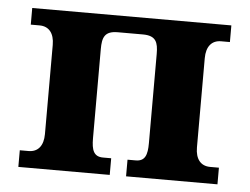

<svg xmlns="http://www.w3.org/2000/svg" viewBox="-42 -558 793 609"><g transform="rotate(5 354.0 -253.0)"><path d="M265 -111V-395C265 -432 272 -453 314 -453H394C436 -453 443 -432 443 -395V-111C443 -74 436 -53 406 -53H380V0H671V-53H643C613 -53 596 -74 596 -111V-395C596 -432 613 -453 643 -453H671V-506H37V-453H65C95 -453 112 -432 112 -395V-111C112 -74 95 -53 65 -53H37V0H328V-53H302C272 -53 265 -74 265 -111Z"/></g></svg>

Font: LT Superior Serif ExtraBold
Style: Regular
Weight: 800
Designer: Daniel Lyons
Foundry: LyonsType
Version: Version 2.120;FEAKit 1.0